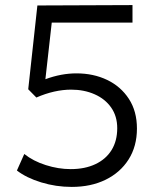

<svg xmlns="http://www.w3.org/2000/svg" viewBox="-20 -720 620 755"><path d="M262 15Q200 15 142 -2.8Q84 -20.5 46.5 -49.5L75.5 -114.5Q110.5 -86.5 160 -70.8Q209.5 -55 258 -55Q314 -55 355.2 -74.5Q396.5 -94 418.8 -130Q441 -166 441 -216Q441 -263 417.2 -297Q393.5 -331 352.2 -349.2Q311 -367.5 259.5 -367.5Q227.5 -367.5 193 -359.8Q158.5 -352 123 -336.5L91 -369L127 -698.5L501 -700V-631H183.5L158.5 -408.5Q189.5 -420 220.2 -425.8Q251 -431.5 280.5 -431.5Q347.5 -431.5 401.2 -405.8Q455 -380 486.8 -331.2Q518.5 -282.5 518.5 -214.5Q518.5 -145 485.8 -93.2Q453 -41.5 395.2 -13.2Q337.5 15 262 15Z"/></svg>

Font: Geologica Thin Roman ExtraLight
Style: Regular
Weight: 250
Version: Version 1.010;gftools[0.9.28]